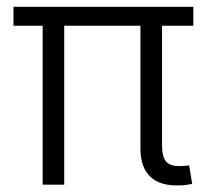

<svg xmlns="http://www.w3.org/2000/svg" viewBox="-20 -556 624 578"><path d="M520.5 2Q462.9 4.4 432.9 -23.7Q402.8 -51.8 402.8 -108.4V-515.1H467.8V-120.1Q467.8 -82 481.4 -68.1Q495.1 -54.2 526.9 -56.2Q535.6 -56.6 540 -56.9Q544.4 -57.1 549.3 -58.1L558.6 -2.4Q551.3 -1 541.5 0.5Q531.7 2 520.5 2ZM108.4 0V-515.1H173.3V0ZM20.5 -478.5V-535.6H562V-478.5Z"/></svg>

Font: Inter 20pt Light
Style: Regular
Weight: 300
Version: Version 4.001;git-66647c0bb